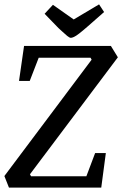

<svg xmlns="http://www.w3.org/2000/svg" viewBox="-26 -858 559 878"><path d="M15 0 -6 -53 393 -585 388 -594H151L110 -488H61L84 -648H481L513 -596L111 -61L116 -52H369L409 -158H458L437 0ZM298 -685Q292 -685 281 -694Q270 -703 259 -713.5Q248 -724 241 -730L178 -795L216 -836L311 -769L427 -838L450 -803L376 -738Q352 -717 336.5 -705Q321 -693 312 -689Q303 -685 298 -685Z"/></svg>

Font: Faustina Light Medium
Style: Italic
Weight: 500
Italic angle: -8°
Version: Version 1.200